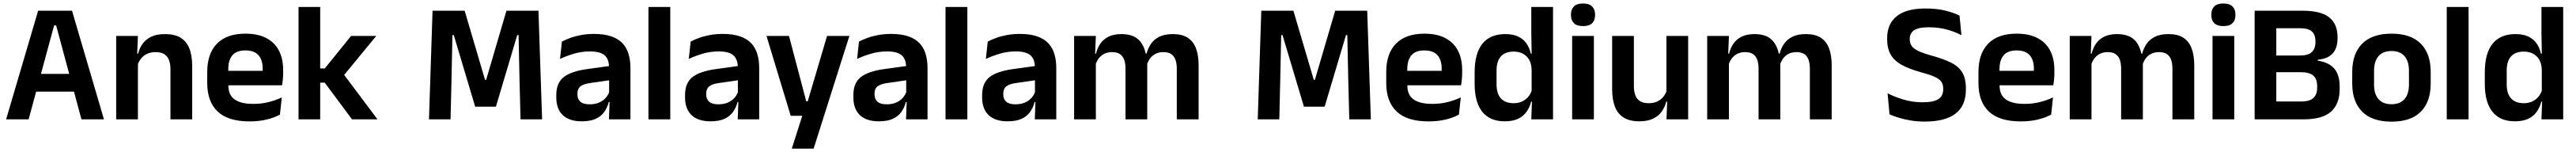

<svg xmlns="http://www.w3.org/2000/svg" viewBox="-20 -702 15166 894"><path d="M148.5 0H16L204.5 -639H404L592 0H459.5L310.5 -552.5H298.5ZM448 -163H159V-267.5H448Z M1111.5 0H983.5V-294.5Q983.5 -325.5 975.2 -348Q967 -370.5 948 -383Q929 -395.5 896 -395.5Q867 -395.5 845.2 -385Q823.5 -374.5 809.8 -356.8Q796 -339 789 -316.5L769 -386.5H793Q801 -419 819.8 -445Q838.5 -471 870.8 -486.2Q903 -501.5 951.5 -501.5Q1008 -501.5 1043 -480.2Q1078 -459 1094.8 -417Q1111.5 -375 1111.5 -313ZM792 0H664V-490.5H792L787 -371L792 -360.5Z M1449 12Q1323 12 1261.5 -46Q1200 -104 1200 -214V-278Q1200 -387 1257.5 -445.5Q1315 -504 1424.5 -504Q1498.5 -504 1548 -478Q1597.5 -452 1622.2 -404.2Q1647 -356.5 1647 -290V-272.5Q1647 -254.5 1645.2 -235.8Q1643.5 -217 1640.5 -200.5H1524.5Q1526 -228 1526.2 -252.8Q1526.5 -277.5 1526.5 -297.5Q1526.5 -332 1515.5 -356.2Q1504.5 -380.5 1482 -393Q1459.5 -405.5 1424.5 -405.5Q1373 -405.5 1348.5 -377Q1324 -348.5 1324 -296V-250.5L1324.5 -236V-197.5Q1324.5 -174.5 1331.8 -155Q1339 -135.5 1356 -121.2Q1373 -107 1401.2 -99Q1429.5 -91 1472 -91Q1518 -91 1559.8 -101.2Q1601.5 -111.5 1639 -129L1628 -28Q1594.5 -9.5 1549.2 1.2Q1504 12 1449 12ZM1614.5 -200.5H1268V-285.5H1614.5Z M2202.5 0H2052.5L1891.5 -216H1848V-299.5H1892L2047 -490.5H2195L1996 -249V-275ZM1865 0H1737.5V-661H1865Z M2632.5 0H2505.5L2526.5 -639H2715.5L2835.5 -232.5H2842L2961.5 -639H3150L3171.5 0H3044.5L3038.5 -230L3033 -495.5H3025L2899.5 -74.5H2777.5L2651.5 -495.5H2643.5L2638 -229.5Z M3691.5 0H3565L3569.5 -120L3566 -131V-284.5L3565.5 -306.5Q3565.5 -354.5 3539.2 -377Q3513 -399.5 3453.5 -399.5Q3403 -399.5 3358.8 -386.2Q3314.5 -373 3277 -355.5L3288 -457.5Q3310 -469 3338.2 -479.2Q3366.5 -489.5 3401.5 -496Q3436.5 -502.5 3477 -502.5Q3537 -502.5 3578.5 -488.2Q3620 -474 3644.8 -447.5Q3669.5 -421 3680.5 -384.2Q3691.5 -347.5 3691.5 -303ZM3404.5 11.5Q3331.5 11.5 3293.2 -25Q3255 -61.5 3255 -129V-143Q3255 -214.5 3299 -248.8Q3343 -283 3438.5 -296L3577.5 -315L3585 -232.5L3457 -214Q3415 -208.5 3397.2 -194Q3379.5 -179.5 3379.5 -151.5V-146.5Q3379.5 -119 3396.8 -103.8Q3414 -88.5 3451 -88.5Q3484 -88.5 3507.5 -99Q3531 -109.5 3546.2 -126.8Q3561.5 -144 3568 -165.5L3586 -102H3564Q3556 -70.5 3538.2 -44.8Q3520.5 -19 3488.5 -3.8Q3456.5 11.5 3404.5 11.5Z M3926 0H3797.5V-661H3926Z M4449.5 0H4323L4327.5 -120L4324 -131V-284.5L4323.5 -306.5Q4323.5 -354.5 4297.2 -377Q4271 -399.5 4211.5 -399.5Q4161 -399.5 4116.8 -386.2Q4072.5 -373 4035 -355.5L4046 -457.5Q4068 -469 4096.2 -479.2Q4124.5 -489.5 4159.5 -496Q4194.5 -502.5 4235 -502.5Q4295 -502.5 4336.5 -488.2Q4378 -474 4402.8 -447.5Q4427.5 -421 4438.5 -384.2Q4449.5 -347.5 4449.5 -303ZM4162.5 11.5Q4089.5 11.5 4051.2 -25Q4013 -61.5 4013 -129V-143Q4013 -214.5 4057 -248.8Q4101 -283 4196.5 -296L4335.5 -315L4343 -232.5L4215 -214Q4173 -208.5 4155.2 -194Q4137.5 -179.5 4137.5 -151.5V-146.5Q4137.5 -119 4154.8 -103.8Q4172 -88.5 4209 -88.5Q4242 -88.5 4265.5 -99Q4289 -109.5 4304.2 -126.8Q4319.5 -144 4326 -165.5L4344 -102H4322Q4314 -70.5 4296.2 -44.8Q4278.5 -19 4246.5 -3.8Q4214.5 11.5 4162.5 11.5Z M4726.5 -106H4795L4726.5 -76.5L4849 -490.5H4980.5L4770 172H4641.5L4718.5 -69L4778 -21H4635L4492.5 -490.5H4625Z M5440.5 0H5314L5318.5 -120L5315 -131V-284.5L5314.5 -306.5Q5314.5 -354.5 5288.2 -377Q5262 -399.5 5202.5 -399.5Q5152 -399.5 5107.8 -386.2Q5063.5 -373 5026 -355.5L5037 -457.5Q5059 -469 5087.2 -479.2Q5115.5 -489.5 5150.5 -496Q5185.5 -502.5 5226 -502.5Q5286 -502.5 5327.5 -488.2Q5369 -474 5393.8 -447.5Q5418.5 -421 5429.5 -384.2Q5440.5 -347.5 5440.5 -303ZM5153.5 11.5Q5080.5 11.5 5042.2 -25Q5004 -61.5 5004 -129V-143Q5004 -214.5 5048 -248.8Q5092 -283 5187.5 -296L5326.5 -315L5334 -232.5L5206 -214Q5164 -208.5 5146.2 -194Q5128.5 -179.5 5128.5 -151.5V-146.5Q5128.5 -119 5145.8 -103.8Q5163 -88.5 5200 -88.5Q5233 -88.5 5256.5 -99Q5280 -109.5 5295.2 -126.8Q5310.5 -144 5317 -165.5L5335 -102H5313Q5305 -70.5 5287.2 -44.8Q5269.5 -19 5237.5 -3.8Q5205.5 11.5 5153.5 11.5Z M5675 0H5546.5V-661H5675Z M6198.5 0H6072L6076.5 -120L6073 -131V-284.5L6072.5 -306.5Q6072.5 -354.5 6046.2 -377Q6020 -399.5 5960.5 -399.5Q5910 -399.5 5865.8 -386.2Q5821.5 -373 5784 -355.5L5795 -457.5Q5817 -469 5845.2 -479.2Q5873.5 -489.5 5908.5 -496Q5943.5 -502.5 5984 -502.5Q6044 -502.5 6085.5 -488.2Q6127 -474 6151.8 -447.5Q6176.5 -421 6187.5 -384.2Q6198.5 -347.5 6198.5 -303ZM5911.5 11.5Q5838.5 11.5 5800.2 -25Q5762 -61.5 5762 -129V-143Q5762 -214.5 5806 -248.8Q5850 -283 5945.5 -296L6084.5 -315L6092 -232.5L5964 -214Q5922 -208.5 5904.2 -194Q5886.5 -179.5 5886.5 -151.5V-146.5Q5886.5 -119 5903.8 -103.8Q5921 -88.5 5958 -88.5Q5991 -88.5 6014.5 -99Q6038 -109.5 6053.2 -126.8Q6068.5 -144 6075 -165.5L6093 -102H6071Q6063 -70.5 6045.2 -44.8Q6027.5 -19 5995.5 -3.8Q5963.5 11.5 5911.5 11.5Z M7036.5 0H6908V-298Q6908 -328 6900.5 -349.8Q6893 -371.5 6875.8 -383.5Q6858.5 -395.5 6829 -395.5Q6802 -395.5 6782 -385Q6762 -374.5 6749.5 -356.8Q6737 -339 6731 -316.5L6717 -386.5H6730Q6738 -418 6756 -444.2Q6774 -470.5 6805.2 -486Q6836.5 -501.5 6884.5 -501.5Q6938 -501.5 6971.2 -480.8Q7004.5 -460 7020.5 -418.8Q7036.5 -377.5 7036.5 -316.5ZM6431.5 0H6303.5V-490.5H6431.5L6426.5 -366L6431.5 -360.5ZM6734 0H6606V-298Q6606 -328 6598.5 -349.8Q6591 -371.5 6573.8 -383.5Q6556.5 -395.5 6527 -395.5Q6499.5 -395.5 6479.8 -385Q6460 -374.5 6447.2 -356.8Q6434.5 -339 6428.5 -316.5L6408.5 -386.5H6432.5Q6440 -419 6457.8 -445Q6475.5 -471 6506 -486.2Q6536.5 -501.5 6582 -501.5Q6650.5 -501.5 6685.2 -466.5Q6720 -431.5 6729 -364.5Q6731 -354.5 6732.5 -341.2Q6734 -328 6734 -316.5Z M7511.5 0H7384.5L7405.5 -639H7594.5L7714.5 -232.5H7721L7840.5 -639H8029L8050.5 0H7923.5L7917.5 -230L7912 -495.5H7904L7778.5 -74.5H7656.5L7530.5 -495.5H7522.5L7517 -229.5Z M8390 12Q8264 12 8202.5 -46Q8141 -104 8141 -214V-278Q8141 -387 8198.5 -445.5Q8256 -504 8365.5 -504Q8439.5 -504 8489 -478Q8538.5 -452 8563.2 -404.2Q8588 -356.5 8588 -290V-272.5Q8588 -254.5 8586.2 -235.8Q8584.5 -217 8581.5 -200.5H8465.5Q8467 -228 8467.2 -252.8Q8467.5 -277.5 8467.5 -297.5Q8467.5 -332 8456.5 -356.2Q8445.5 -380.5 8423 -393Q8400.5 -405.5 8365.5 -405.5Q8314 -405.5 8289.5 -377Q8265 -348.5 8265 -296V-250.5L8265.5 -236V-197.5Q8265.5 -174.5 8272.8 -155Q8280 -135.5 8297 -121.2Q8314 -107 8342.2 -99Q8370.5 -91 8413 -91Q8459 -91 8500.8 -101.2Q8542.5 -111.5 8580 -129L8569 -28Q8535.5 -9.5 8490.2 1.2Q8445 12 8390 12ZM8555.5 -200.5H8209V-285.5H8555.5Z M8838 11.5Q8751.5 11.5 8706.5 -44.5Q8661.5 -100.5 8661.5 -209.5V-277Q8661.5 -387.5 8707 -444.5Q8752.5 -501.5 8842.5 -501.5Q8886.5 -501.5 8916.8 -487.5Q8947 -473.5 8965.8 -447.5Q8984.5 -421.5 8992 -386.5H9029.5L8997 -291.5Q8996 -326 8982.8 -349.8Q8969.5 -373.5 8946 -386Q8922.5 -398.5 8890.5 -398.5Q8842 -398.5 8816.2 -370.5Q8790.5 -342.5 8790.5 -287V-206Q8790.5 -151 8816.2 -123Q8842 -95 8891.5 -95Q8919.5 -95 8941.5 -105.5Q8963.5 -116 8978.2 -134.2Q8993 -152.5 8999.5 -175.5L9030 -104H8994Q8986 -72 8968 -45.8Q8950 -19.5 8918.5 -4Q8887 11.5 8838 11.5ZM9123 0H8995L8999.5 -120L8997 -148.5V-349L8997.5 -369.5L8995 -510V-661H9123Z M9363.5 0H9235.5V-490.5H9363.5ZM9299.5 -548.5Q9263 -548.5 9245.8 -565.8Q9228.5 -583 9228.5 -613.5V-616Q9228.5 -646.5 9245.8 -664Q9263 -681.5 9299.5 -681.5Q9335.5 -681.5 9353 -664Q9370.5 -646.5 9370.5 -616V-613.5Q9370.5 -582.5 9353 -565.5Q9335.5 -548.5 9299.5 -548.5Z M9471 -490.5H9599V-195.5Q9599 -165 9607.2 -142.2Q9615.5 -119.5 9634.8 -107.2Q9654 -95 9686.5 -95Q9716 -95 9737.5 -105.5Q9759 -116 9773 -133.8Q9787 -151.5 9793.5 -173.5L9813.5 -104H9789.5Q9781.5 -72 9762.8 -45.8Q9744 -19.5 9711.8 -4Q9679.5 11.5 9631 11.5Q9575 11.5 9539.8 -10Q9504.5 -31.5 9487.8 -73.5Q9471 -115.5 9471 -177ZM9790.5 -490.5H9918.5V0H9791L9795.5 -119L9790.5 -129.5Z M10763.5 0H10635V-298Q10635 -328 10627.5 -349.8Q10620 -371.5 10602.8 -383.5Q10585.5 -395.5 10556 -395.5Q10529 -395.5 10509 -385Q10489 -374.5 10476.5 -356.8Q10464 -339 10458 -316.5L10444 -386.5H10457Q10465 -418 10483 -444.2Q10501 -470.5 10532.2 -486Q10563.5 -501.5 10611.5 -501.5Q10665 -501.5 10698.2 -480.8Q10731.5 -460 10747.5 -418.8Q10763.5 -377.5 10763.5 -316.5ZM10158.5 0H10030.5V-490.5H10158.5L10153.5 -366L10158.5 -360.5ZM10461 0H10333V-298Q10333 -328 10325.5 -349.8Q10318 -371.5 10300.8 -383.5Q10283.5 -395.5 10254 -395.5Q10226.5 -395.5 10206.8 -385Q10187 -374.5 10174.2 -356.8Q10161.5 -339 10155.5 -316.5L10135.5 -386.5H10159.5Q10167 -419 10184.8 -445Q10202.5 -471 10233 -486.2Q10263.5 -501.5 10309 -501.5Q10377.5 -501.5 10412.2 -466.5Q10447 -431.5 10456 -364.5Q10458 -354.5 10459.5 -341.2Q10461 -328 10461 -316.5Z M11311 13Q11266.5 13 11227.8 6.5Q11189 0 11157.8 -9.8Q11126.5 -19.5 11104 -29.5L11092.5 -153.5Q11131.5 -133 11185 -116.8Q11238.5 -100.5 11299 -100.5Q11363 -100.5 11391.5 -119Q11420 -137.5 11420 -176V-181.5Q11420 -206.5 11407.8 -222.8Q11395.5 -239 11367 -251.5Q11338.5 -264 11289.5 -277Q11220.5 -296 11176.2 -320.2Q11132 -344.5 11111 -380.8Q11090 -417 11090 -472V-478Q11090 -562 11146.8 -607Q11203.5 -652 11314.5 -652Q11383.5 -652 11433 -639.5Q11482.5 -627 11516 -610.5L11527.5 -495Q11490 -515 11441.8 -528.2Q11393.5 -541.5 11336.5 -541.5Q11294 -541.5 11269.2 -533.5Q11244.5 -525.5 11233.8 -510Q11223 -494.5 11223 -472.5V-471Q11223 -448.5 11234.2 -432Q11245.5 -415.5 11274.5 -401.8Q11303.5 -388 11357 -373.5Q11425 -354.5 11468.2 -332.5Q11511.5 -310.5 11532.5 -275.5Q11553.5 -240.5 11553.5 -183V-174Q11553.5 -81.5 11493.2 -34.2Q11433 13 11311 13Z M11876.5 12Q11750.5 12 11689 -46Q11627.5 -104 11627.5 -214V-278Q11627.5 -387 11685 -445.5Q11742.5 -504 11852 -504Q11926 -504 11975.5 -478Q12025 -452 12049.8 -404.2Q12074.5 -356.5 12074.5 -290V-272.5Q12074.5 -254.5 12072.8 -235.8Q12071 -217 12068 -200.5H11952Q11953.5 -228 11953.8 -252.8Q11954 -277.5 11954 -297.5Q11954 -332 11943 -356.2Q11932 -380.5 11909.5 -393Q11887 -405.5 11852 -405.5Q11800.5 -405.5 11776 -377Q11751.5 -348.5 11751.5 -296V-250.5L11752 -236V-197.5Q11752 -174.5 11759.2 -155Q11766.5 -135.5 11783.5 -121.2Q11800.5 -107 11828.8 -99Q11857 -91 11899.5 -91Q11945.5 -91 11987.2 -101.2Q12029 -111.5 12066.5 -129L12055.5 -28Q12022 -9.5 11976.8 1.2Q11931.5 12 11876.5 12ZM12042 -200.5H11695.5V-285.5H12042Z M12898 0H12769.5V-298Q12769.5 -328 12762 -349.8Q12754.5 -371.5 12737.2 -383.5Q12720 -395.5 12690.5 -395.5Q12663.5 -395.5 12643.5 -385Q12623.5 -374.5 12611 -356.8Q12598.5 -339 12592.5 -316.5L12578.5 -386.5H12591.5Q12599.5 -418 12617.5 -444.2Q12635.5 -470.5 12666.8 -486Q12698 -501.5 12746 -501.5Q12799.5 -501.5 12832.8 -480.8Q12866 -460 12882 -418.8Q12898 -377.5 12898 -316.5ZM12293 0H12165V-490.5H12293L12288 -366L12293 -360.5ZM12595.5 0H12467.5V-298Q12467.5 -328 12460 -349.8Q12452.5 -371.5 12435.2 -383.5Q12418 -395.5 12388.5 -395.5Q12361 -395.5 12341.2 -385Q12321.5 -374.5 12308.8 -356.8Q12296 -339 12290 -316.5L12270 -386.5H12294Q12301.5 -419 12319.2 -445Q12337 -471 12367.5 -486.2Q12398 -501.5 12443.5 -501.5Q12512 -501.5 12546.8 -466.5Q12581.5 -431.5 12590.5 -364.5Q12592.5 -354.5 12594 -341.2Q12595.5 -328 12595.5 -316.5Z M13133.5 0H13005.5V-490.5H13133.5ZM13069.5 -548.5Q13033 -548.5 13015.8 -565.8Q12998.5 -583 12998.5 -613.5V-616Q12998.5 -646.5 13015.8 -664Q13033 -681.5 13069.5 -681.5Q13105.5 -681.5 13123 -664Q13140.5 -646.5 13140.5 -616V-613.5Q13140.5 -582.5 13123 -565.5Q13105.5 -548.5 13069.5 -548.5Z M13540.5 0H13346.5V-105H13525.5Q13577.5 -105 13599.5 -125.8Q13621.5 -146.5 13621.5 -185V-197Q13621.5 -236.5 13599.2 -257Q13577 -277.5 13523 -277.5H13345V-375.5H13520Q13569.5 -375.5 13590.5 -396Q13611.5 -416.5 13611.5 -453.5V-460Q13611.5 -497 13591 -516.5Q13570.5 -536 13520 -536H13344V-639H13533.5Q13644.5 -639 13693 -599.5Q13741.5 -560 13741.5 -485V-476.5Q13741.5 -419.5 13713.2 -388Q13685 -356.5 13625 -350.5V-345.5Q13692.5 -334.5 13723.2 -297.5Q13754 -260.5 13754 -193.5V-177Q13754 -91 13703.2 -45.5Q13652.5 0 13540.5 0ZM13381 0H13253.5V-639H13381Z M14059.5 13.5Q13945.5 13.5 13886.8 -45Q13828 -103.5 13828 -211.5V-278Q13828 -386.5 13886.8 -445.2Q13945.5 -504 14059.5 -504Q14173 -504 14231.5 -445.2Q14290 -386.5 14290 -278V-211.5Q14290 -103.5 14231.8 -45Q14173.5 13.5 14059.5 13.5ZM14059.5 -89Q14109.5 -89 14135.8 -119Q14162 -149 14162 -205V-284.5Q14162 -341.5 14135.8 -371.8Q14109.5 -402 14059.5 -402Q14009 -402 13982.8 -371.8Q13956.5 -341.5 13956.5 -284.5V-205Q13956.5 -149 13982.8 -119Q14009 -89 14059.5 -89Z M14513 0H14384.5V-661H14513Z M14785 11.5Q14698.5 11.5 14653.5 -44.5Q14608.5 -100.5 14608.5 -209.5V-277Q14608.5 -387.5 14654 -444.5Q14699.5 -501.5 14789.5 -501.5Q14833.5 -501.5 14863.8 -487.5Q14894 -473.5 14912.8 -447.5Q14931.5 -421.5 14939 -386.5H14976.5L14944 -291.5Q14943 -326 14929.8 -349.8Q14916.5 -373.5 14893 -386Q14869.5 -398.5 14837.5 -398.5Q14789 -398.5 14763.2 -370.5Q14737.5 -342.5 14737.5 -287V-206Q14737.5 -151 14763.2 -123Q14789 -95 14838.5 -95Q14866.5 -95 14888.5 -105.5Q14910.5 -116 14925.2 -134.2Q14940 -152.5 14946.5 -175.5L14977 -104H14941Q14933 -72 14915 -45.8Q14897 -19.5 14865.5 -4Q14834 11.5 14785 11.5ZM15070 0H14942L14946.5 -120L14944 -148.5V-349L14944.5 -369.5L14942 -510V-661H15070Z"/></svg>

Font: Anek Malayalam Medium SemiBold
Style: Regular
Weight: 600
Version: Version 1.003